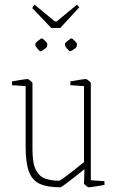

<svg xmlns="http://www.w3.org/2000/svg" viewBox="-20 -786 493 816"><path d="M237 10Q182 10 149.5 -4.5Q117 -19 103 -56.5Q89 -94 89 -161V-420L31 -424V-440Q58 -445 75 -447.5Q92 -450 98 -450Q100 -450 109 -443Q118 -436 118 -433V-150Q118 -89 134 -61Q150 -33 176 -25.5Q202 -18 231 -18Q235 -18 254 -32Q273 -46 296.5 -64.5Q320 -83 337 -97V-420L279 -424V-440Q306 -445 323 -447.5Q340 -450 346 -450Q348 -450 357 -443Q366 -436 366 -433V-20L424 -16V0Q393 5 378.5 7.5Q364 10 357 10Q353 10 345 3Q337 -4 337 -7L339 -67Q328 -58 311.5 -45Q295 -32 279 -19.5Q263 -7 251 1.5Q239 10 237 10ZM307 -766 317 -755 236 -667H198L117 -752L127 -766L213 -695H221ZM257 -602Q258 -605 269.5 -614Q281 -623 283 -623Q287 -623 298 -612Q309 -601 307 -596L305 -587Q304 -583 292.5 -575.5Q281 -568 278 -568Q274 -568 264.5 -580Q255 -592 256 -595ZM131 -602Q132 -605 143.5 -614Q155 -623 157 -623Q161 -623 172 -612Q183 -601 181 -596L179 -587Q178 -583 166.5 -575.5Q155 -568 152 -568Q148 -568 138.5 -580Q129 -592 130 -595Z"/></svg>

Font: Grenze Gotisch Thin
Style: Regular
Weight: 100
Designer: Renata Polastri
Foundry: Omnibus-Type
Version: Version 1.001